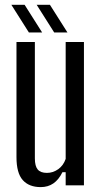

<svg xmlns="http://www.w3.org/2000/svg" viewBox="-20 -776 424 804"><path d="M150.5 7.5Q101.5 7.5 75.2 -22Q49 -51.5 49 -118V-600H126V-112.5Q126 -80.5 138 -66.2Q150 -52 176.5 -52Q202 -52 223.8 -67.5Q245.5 -83 255 -110.5V-600H331.5V0H255V-55H241.5Q226 -23.5 203.5 -8Q181 7.5 150.5 7.5ZM207 -640 133.5 -756H189L262.5 -640ZM101 -640 27.5 -756H83L156.5 -640Z"/></svg>

Font: Big Shoulders Display Thin Medium
Style: Regular
Weight: 500
Version: Version 2.002